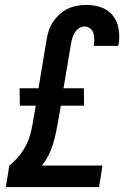

<svg xmlns="http://www.w3.org/2000/svg" viewBox="-20 -763 540 783"><path d="M4 0 18 -88Q41 -106 59 -128.5Q77 -151 89 -176.5Q101 -202 107 -228.5Q113 -255 117 -282L126 -332H61L60 -403H137L170 -601Q173 -620 179 -638.5Q185 -657 196.5 -674Q208 -691 223.5 -705Q239 -719 257 -727.5Q275 -736 294 -739.5Q313 -743 332 -743Q364 -743 392.5 -733Q421 -723 439.5 -700.5Q458 -678 463.5 -647Q469 -616 464 -585L462 -576H362L363 -580Q365 -593 364.5 -605.5Q364 -618 360.5 -629Q357 -640 347 -647.5Q337 -655 324 -655Q313 -655 302.5 -648Q292 -641 285.5 -631Q279 -621 275.5 -609.5Q272 -598 270 -587L239 -403H322L323 -332H228L217 -268Q213 -244 208 -221Q203 -198 196 -175Q189 -152 178 -130Q167 -108 151 -88H398L384 0Z"/></svg>

Font: Iosevka Semibold Oblique
Style: Regular
Weight: 600
Italic angle: -9°
Monospace: yes
Designer: Belleve Invis
Foundry: Belleve Invis
Version: Version 32.5.0; ttfautohint (v1.8.4)